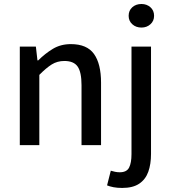

<svg xmlns="http://www.w3.org/2000/svg" viewBox="-20 -719 847 951"><path d="M78.1 0V-488.3H157.7L165.5 -419.9H169.4Q203.1 -453.6 241.9 -477.1Q280.8 -500.5 331.1 -500.5Q410.6 -500.5 445.6 -451.7Q480.5 -402.8 480.5 -309.6V0H383.8V-296.9Q383.8 -361.8 364.5 -389.4Q345.2 -417 298.8 -417Q263.7 -417 236.1 -399.7Q208.5 -382.3 174.8 -348.1V0ZM585.4 211.9Q561 211.9 542.2 208.3Q523.4 204.6 510.3 199.2L528.8 126.5Q538.1 129.4 549.3 131.8Q560.5 134.3 573.2 134.3Q607.4 134.3 619.4 111.1Q631.3 87.9 631.3 44.4V-488.3H728V43.5Q728 94.2 714.4 132.1Q700.7 169.9 669.4 190.9Q638.2 211.9 585.4 211.9ZM680.7 -582.5Q653.3 -582.5 635.3 -598.9Q617.2 -615.2 617.2 -640.6Q617.2 -667 635.3 -683.1Q653.3 -699.2 680.7 -699.2Q707 -699.2 725.1 -683.1Q743.2 -667 743.2 -640.6Q743.2 -615.2 725.1 -598.9Q707 -582.5 680.7 -582.5Z"/></svg>

Font: Varta Light SemiBold
Style: Regular
Weight: 600
Version: Version 1.004